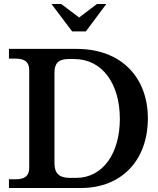

<svg xmlns="http://www.w3.org/2000/svg" viewBox="-20 -946 793 966"><path d="M325 -649H353C496 -649 583 -523 583 -348C583 -175 498 -51 363 -51H332C278 -51 254 -74 254 -124V-581C254 -628 275 -649 325 -649ZM25 0H386C598 0 724 -146 724 -350C724 -555 592 -700 365 -700H25V-651H58C106 -651 127 -633 127 -593V-102C127 -62 106 -44 58 -44H25ZM239 -926 343 -788H412L515 -926H468L378 -858L288 -926Z"/></svg>

Font: LT Superior Serif Semibold
Style: Regular
Weight: 600
Designer: Daniel Lyons
Foundry: LyonsType
Version: Version 2.120;FEAKit 1.0